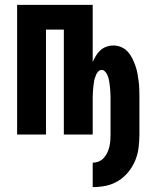

<svg xmlns="http://www.w3.org/2000/svg" viewBox="-20 -550 640 785"><path d="M359 215V115Q372 115 384 110Q396 105 404.5 95.5Q413 86 418.5 74.5Q424 63 427 50.5Q430 38 431 25.5Q432 13 432 0V-151Q432 -159 431.5 -167Q431 -175 430.5 -183Q430 -191 429 -198.5Q428 -206 427 -214Q426 -222 424 -229.5Q422 -237 418.5 -244.5Q415 -252 409 -258Q403 -264 396 -264Q388 -264 382 -258Q376 -252 373 -244.5Q370 -237 367.5 -229.5Q365 -222 364 -214Q363 -206 362 -198.5Q361 -191 360.5 -183Q360 -175 359.5 -167Q359 -159 359 -151V0H241V-429H168V0H50V-530H359V-297Q365 -310 372.5 -322.5Q380 -335 390.5 -344.5Q401 -354 415 -359Q429 -364 444 -364Q460 -364 475.5 -357.5Q491 -351 502 -339Q513 -327 520.5 -312Q528 -297 533.5 -281.5Q539 -266 542 -249.5Q545 -233 547 -217Q549 -201 549.5 -184.5Q550 -168 550 -151V0Q550 27 546.5 54.5Q543 82 532.5 107Q522 132 504.5 153.5Q487 175 463.5 189.5Q440 204 413.5 209.5Q387 215 359 215Z"/></svg>

Font: Iosevka Curly Extended
Style: Bold
Weight: 700
Width: 7
Monospace: yes
Designer: Belleve Invis
Foundry: Belleve Invis
Version: Version 11.1.0; ttfautohint (v1.8.3)